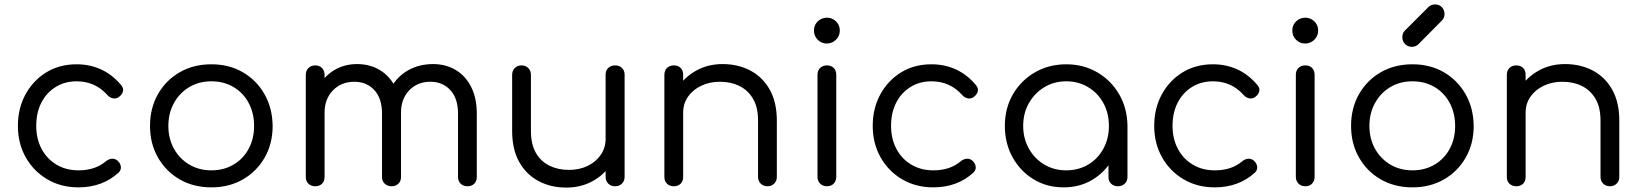

<svg xmlns="http://www.w3.org/2000/svg" viewBox="-20 -843 7429 869"><path d="M335 5Q256 5 194 -31.5Q132 -68 96.5 -131Q61 -194 61 -273Q61 -353 95.5 -416Q130 -479 189.5 -515.5Q249 -552 327 -552Q387 -552 438 -528.5Q489 -505 528 -458Q540 -444 536.5 -429.5Q533 -415 518 -404Q506 -395 491 -398Q476 -401 465 -414Q410 -475 327 -475Q273 -475 231.5 -449Q190 -423 167 -378Q144 -333 144 -273Q144 -215 168 -169.5Q192 -124 235.5 -98Q279 -72 335 -72Q373 -72 403.5 -82Q434 -92 458 -112Q471 -123 485.5 -124.5Q500 -126 512 -116Q525 -104 527 -89Q529 -74 517 -62Q444 5 335 5Z M937 5Q856 5 793.5 -31Q731 -67 695 -130Q659 -193 659 -273Q659 -354 695 -417Q731 -480 793.5 -516Q856 -552 937 -552Q1017 -552 1079 -516Q1141 -480 1177 -417Q1213 -354 1214 -273Q1214 -193 1178 -130Q1142 -67 1079.5 -31Q1017 5 937 5ZM937 -72Q993 -72 1037 -98Q1081 -124 1105.5 -169.5Q1130 -215 1130 -273Q1130 -331 1105.5 -377Q1081 -423 1037 -449Q993 -475 937 -475Q881 -475 837 -449Q793 -423 767.5 -377Q742 -331 742 -273Q742 -215 767.5 -169.5Q793 -124 837 -98Q881 -72 937 -72Z M2096 0Q2077 0 2065 -11.5Q2053 -23 2053 -42V-329Q2053 -398 2018 -435.5Q1983 -473 1928 -473Q1869 -473 1831.5 -433.5Q1794 -394 1795 -329H1721Q1722 -396 1750 -446.5Q1778 -497 1827.5 -525Q1877 -553 1940 -553Q1998 -553 2043 -526Q2088 -499 2113 -448.5Q2138 -398 2138 -329V-42Q2138 -23 2126.5 -11.5Q2115 0 2096 0ZM1407 0Q1388 0 1376 -11.5Q1364 -23 1364 -42V-504Q1364 -523 1376 -535Q1388 -547 1407 -547Q1426 -547 1437.5 -535Q1449 -523 1449 -504V-42Q1449 -23 1437.5 -11.5Q1426 0 1407 0ZM1752 0Q1734 0 1721.5 -11.5Q1709 -23 1709 -42V-329Q1709 -398 1674 -435.5Q1639 -473 1584 -473Q1525 -473 1487 -434Q1449 -395 1449 -333H1392Q1393 -398 1419.5 -447.5Q1446 -497 1492 -525Q1538 -553 1596 -553Q1654 -553 1699 -526Q1744 -499 1769.5 -448.5Q1795 -398 1795 -329V-42Q1795 -23 1783 -11.5Q1771 0 1752 0Z M2543 6Q2473 6 2417.5 -23.5Q2362 -53 2330 -110Q2298 -167 2298 -250V-505Q2298 -523 2310 -535Q2322 -547 2340 -547Q2359 -547 2371 -535Q2383 -523 2383 -505V-250Q2383 -190 2405.5 -151Q2428 -112 2467 -93Q2506 -74 2555 -74Q2602 -74 2639.5 -92Q2677 -110 2699 -142Q2721 -174 2721 -214H2779Q2777 -151 2746 -101.5Q2715 -52 2662 -23Q2609 6 2543 6ZM2764 0Q2745 0 2733 -12Q2721 -24 2721 -43V-505Q2721 -524 2733 -535.5Q2745 -547 2764 -547Q2783 -547 2795 -535.5Q2807 -524 2807 -505V-43Q2807 -24 2795 -12Q2783 0 2764 0Z M3454 0Q3435 0 3423 -12Q3411 -24 3411 -42V-297Q3411 -358 3388 -396.5Q3365 -435 3326.5 -454Q3288 -473 3238 -473Q3192 -473 3154 -455Q3116 -437 3094 -405.5Q3072 -374 3072 -333H3015Q3016 -396 3047.5 -445.5Q3079 -495 3132 -524Q3185 -553 3250 -553Q3321 -553 3376.5 -523.5Q3432 -494 3464 -437Q3496 -380 3496 -297V-42Q3496 -24 3484 -12Q3472 0 3454 0ZM3030 0Q3011 0 2999 -11.5Q2987 -23 2987 -42V-504Q2987 -524 2999 -535.5Q3011 -547 3030 -547Q3049 -547 3060.5 -535.5Q3072 -524 3072 -504V-42Q3072 -23 3060.5 -11.5Q3049 0 3030 0Z M3723 0Q3704 0 3692 -12Q3680 -24 3680 -43V-504Q3680 -524 3692 -535.5Q3704 -547 3723 -547Q3742 -547 3753.5 -535.5Q3765 -524 3765 -504V-43Q3765 -24 3753.5 -12Q3742 0 3723 0ZM3722 -646Q3698 -646 3681 -663Q3664 -680 3664 -705Q3664 -730 3681.5 -746.5Q3699 -763 3723 -763Q3746 -763 3763.5 -746.5Q3781 -730 3781 -705Q3781 -680 3763.5 -663Q3746 -646 3722 -646Z M4204 5Q4125 5 4063 -31.5Q4001 -68 3965.5 -131Q3930 -194 3930 -273Q3930 -353 3964.5 -416Q3999 -479 4058.5 -515.5Q4118 -552 4196 -552Q4256 -552 4307 -528.5Q4358 -505 4397 -458Q4409 -444 4405.5 -429.5Q4402 -415 4387 -404Q4375 -395 4360 -398Q4345 -401 4334 -414Q4279 -475 4196 -475Q4142 -475 4100.5 -449Q4059 -423 4036 -378Q4013 -333 4013 -273Q4013 -215 4037 -169.5Q4061 -124 4104.5 -98Q4148 -72 4204 -72Q4242 -72 4272.5 -82Q4303 -92 4327 -112Q4340 -123 4354.5 -124.5Q4369 -126 4381 -116Q4394 -104 4396 -89Q4398 -74 4386 -62Q4313 5 4204 5Z M4794 5Q4718 5 4658 -31.5Q4598 -68 4563 -131Q4528 -194 4528 -273Q4528 -353 4564.5 -416Q4601 -479 4664 -515.5Q4727 -552 4806 -552Q4884 -552 4946.5 -515.5Q5009 -479 5045.5 -416Q5082 -353 5083 -273L5049 -257Q5049 -183 5015.5 -123.5Q4982 -64 4924.5 -29.5Q4867 5 4794 5ZM4806 -72Q4861 -72 4905 -98Q4949 -124 4974 -170Q4999 -216 4999 -273Q4999 -331 4974 -376.5Q4949 -422 4905 -448.5Q4861 -475 4806 -475Q4751 -475 4707 -448.5Q4663 -422 4637 -376.5Q4611 -331 4611 -273Q4611 -216 4637 -170Q4663 -124 4707 -98Q4751 -72 4806 -72ZM5040 0Q5021 0 5009 -11.5Q4997 -23 4997 -42V-207L5016 -295L5083 -273V-42Q5083 -23 5070.5 -11.5Q5058 0 5040 0Z M5478 5Q5399 5 5337 -31.5Q5275 -68 5239.5 -131Q5204 -194 5204 -273Q5204 -353 5238.5 -416Q5273 -479 5332.5 -515.5Q5392 -552 5470 -552Q5530 -552 5581 -528.5Q5632 -505 5671 -458Q5683 -444 5679.5 -429.5Q5676 -415 5661 -404Q5649 -395 5634 -398Q5619 -401 5608 -414Q5553 -475 5470 -475Q5416 -475 5374.5 -449Q5333 -423 5310 -378Q5287 -333 5287 -273Q5287 -215 5311 -169.5Q5335 -124 5378.5 -98Q5422 -72 5478 -72Q5516 -72 5546.5 -82Q5577 -92 5601 -112Q5614 -123 5628.5 -124.5Q5643 -126 5655 -116Q5668 -104 5670 -89Q5672 -74 5660 -62Q5587 5 5478 5Z M5888 0Q5869 0 5857 -12Q5845 -24 5845 -43V-504Q5845 -524 5857 -535.5Q5869 -547 5888 -547Q5907 -547 5918.5 -535.5Q5930 -524 5930 -504V-43Q5930 -24 5918.5 -12Q5907 0 5888 0ZM5887 -646Q5863 -646 5846 -663Q5829 -680 5829 -705Q5829 -730 5846.5 -746.5Q5864 -763 5888 -763Q5911 -763 5928.5 -746.5Q5946 -730 5946 -705Q5946 -680 5928.5 -663Q5911 -646 5887 -646Z M6373 5Q6292 5 6229.5 -31Q6167 -67 6131 -130Q6095 -193 6095 -273Q6095 -354 6131 -417Q6167 -480 6229.5 -516Q6292 -552 6373 -552Q6453 -552 6515 -516Q6577 -480 6613 -417Q6649 -354 6650 -273Q6650 -193 6614 -130Q6578 -67 6515.5 -31Q6453 5 6373 5ZM6373 -72Q6429 -72 6473 -98Q6517 -124 6541.5 -169.5Q6566 -215 6566 -273Q6566 -331 6541.5 -377Q6517 -423 6473 -449Q6429 -475 6373 -475Q6317 -475 6273 -449Q6229 -423 6203.5 -377Q6178 -331 6178 -273Q6178 -215 6203.5 -169.5Q6229 -124 6273 -98Q6317 -72 6373 -72ZM6370 -631Q6352 -631 6339.5 -643.5Q6327 -656 6327 -674Q6327 -692 6337 -703L6445 -811Q6457 -823 6475 -823Q6494 -823 6506 -810.5Q6518 -798 6518 -779Q6518 -771 6515 -763.5Q6512 -756 6506 -750L6399 -642Q6387 -631 6370 -631Z M7267 0Q7248 0 7236 -12Q7224 -24 7224 -42V-297Q7224 -358 7201 -396.5Q7178 -435 7139.5 -454Q7101 -473 7051 -473Q7005 -473 6967 -455Q6929 -437 6907 -405.5Q6885 -374 6885 -333H6828Q6829 -396 6860.5 -445.5Q6892 -495 6945 -524Q6998 -553 7063 -553Q7134 -553 7189.5 -523.5Q7245 -494 7277 -437Q7309 -380 7309 -297V-42Q7309 -24 7297 -12Q7285 0 7267 0ZM6843 0Q6824 0 6812 -11.5Q6800 -23 6800 -42V-504Q6800 -524 6812 -535.5Q6824 -547 6843 -547Q6862 -547 6873.5 -535.5Q6885 -524 6885 -504V-42Q6885 -23 6873.5 -11.5Q6862 0 6843 0Z"/></svg>

Font: Comfortaa Medium
Style: Regular
Weight: 500
Designer: Johan Aakerlund
Foundry: Johan Aakerlund
Version: Version 3.104; ttfautohint (v1.8.1.43-b0c9)